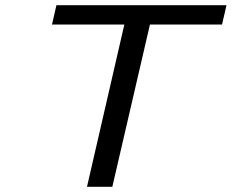

<svg xmlns="http://www.w3.org/2000/svg" viewBox="-20 -715 887 735"><path d="M179 -621 196 -695H847L830 -621H554L410 0H313L456 -621Z"/></svg>

Font: Coval
Style: Book Italic
Weight: 350
Foundry: Context Ltd
Version: Version 001.000